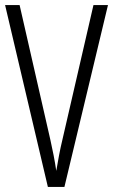

<svg xmlns="http://www.w3.org/2000/svg" viewBox="-20 -734 444 754"><path d="M404 -714H347L225 -185C215 -144 208 -104 201 -63C195 -104 187 -144 178 -184L57 -714H0L168 0H233Z"/></svg>

Font: Noto Sans Lao ExtraCondensed Light
Style: Regular
Weight: 300
Width: 2
Designer: Monotype Design Team
Foundry: Monotype Imaging Inc.
Version: Version 2.003